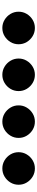

<svg xmlns="http://www.w3.org/2000/svg" viewBox="641 -1200 318 1640"><g transform="rotate(90 800.0 -380.0)"><path d="M80 -380Q80 -342 99 -310.5Q118 -279 149.5 -260Q181 -241 219 -241Q257 -241 288.5 -260Q320 -279 339 -310.5Q358 -342 358 -380Q358 -418 339 -449.5Q320 -481 288.5 -500Q257 -519 219 -519Q181 -519 149.5 -500Q118 -481 99 -449.5Q80 -418 80 -380Z M480 -380Q480 -342 499 -310.5Q518 -279 549.5 -260Q581 -241 619 -241Q657 -241 688.5 -260Q720 -279 739 -310.5Q758 -342 758 -380Q758 -418 739 -449.5Q720 -481 688.5 -500Q657 -519 619 -519Q581 -519 549.5 -500Q518 -481 499 -449.5Q480 -418 480 -380Z M880 -380Q880 -342 899 -310.5Q918 -279 949.5 -260Q981 -241 1019 -241Q1057 -241 1088.5 -260Q1120 -279 1139 -310.5Q1158 -342 1158 -380Q1158 -418 1139 -449.5Q1120 -481 1088.5 -500Q1057 -519 1019 -519Q981 -519 949.5 -500Q918 -481 899 -449.5Q880 -418 880 -380Z M1280 -380Q1280 -342 1299 -310.5Q1318 -279 1349.5 -260Q1381 -241 1419 -241Q1457 -241 1488.5 -260Q1520 -279 1539 -310.5Q1558 -342 1558 -380Q1558 -418 1539 -449.5Q1520 -481 1488.5 -500Q1457 -519 1419 -519Q1381 -519 1349.5 -500Q1318 -481 1299 -449.5Q1280 -418 1280 -380Z"/></g></svg>

Font: text-security-disc
Style: Regular
Weight: 400
Monospace: yes
Foundry: Oskari Noppa
Version: Version 3.000;hotconv 1.0.118;makeotfexe 2.5.65603